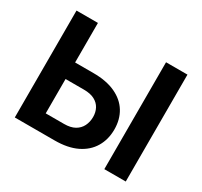

<svg xmlns="http://www.w3.org/2000/svg" viewBox="-147 -909 1165 1106"><g transform="rotate(30 436.0 -355.5)"><path d="M331 0H66.5V-711H209V-448H331Q418 -448 477.5 -420.2Q537 -392.5 567.5 -342.8Q598 -293 598 -226.5Q598 -160 567.5 -108.8Q537 -57.5 477.8 -28.8Q418.5 0 331 0ZM804.5 0H662V-711H804.5ZM331 -109.5Q374 -109.5 401.5 -125Q429 -140.5 442.5 -167.5Q456 -194.5 456 -227.5Q456 -259 442.8 -284Q429.5 -309 402 -323.5Q374.5 -338 331 -338H209V-109.5Z"/></g></svg>

Font: Roberto Sans
Style: Bold
Weight: 700
Designer: Google (font) & Cristiano Sobral (main changes)
Version: Version 1.000;October 12, 2021;FontCreator 14.0.0.2814 64-bi